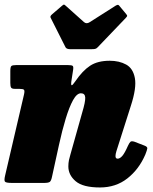

<svg xmlns="http://www.w3.org/2000/svg" viewBox="-30 -807 677 847"><path d="M43 -520H268.5Q287.5 -520 291.2 -515.8Q295 -511.5 292 -495L286 -456.5Q282 -432.5 285.8 -431Q289.5 -429.5 302 -448Q334 -495 367.5 -517Q401 -539 454 -539Q496 -539 526.5 -522.2Q557 -505.5 565 -462.5Q573 -419.5 547.5 -341L483.5 -140Q479.5 -127 479.5 -118.5Q479.5 -107 489 -107Q499 -107 509.8 -119.5Q520.5 -132 534.5 -164Q541 -178 545.8 -181.8Q550.5 -185.5 562.5 -182L606.5 -165Q620.5 -160 619.8 -152.5Q619 -145 611 -125Q583 -60 532 -20Q481 20 411 20Q336 20 303.8 -7.5Q271.5 -35 271.5 -73Q271.5 -87.5 274.2 -100.8Q277 -114 280.5 -125L332.5 -310Q347 -358 346 -376.8Q345 -395.5 327 -395.5Q309 -395.5 292.2 -365.2Q275.5 -335 259.8 -283.2Q244 -231.5 230 -167L199.5 -27.5Q196 -10 190 -5Q184 0 164 0H23.5Q-4 0 -8.2 -5.8Q-12.5 -11.5 -7.5 -32.5L76 -390.5Q79.5 -406.5 75.8 -410.8Q72 -415 55 -415H36Q22.5 -415 19 -420.5Q15.5 -426 15.5 -441V-493.5Q15.5 -511.5 20.2 -515.8Q25 -520 43 -520ZM259 -598.5 193 -729.5Q190 -736 200.5 -744.5L243.5 -781.5Q250 -787 252.2 -786.8Q254.5 -786.5 259.5 -782L340.5 -709.5Q351.5 -700 365.5 -709L481 -782.5Q488 -786.5 491.2 -785.5Q494.5 -784.5 498 -779.5L527 -744.5Q531.5 -739 531 -736.5Q530.5 -734 524.5 -727.5L401 -598.5Q395.5 -592.5 389.5 -591.2Q383.5 -590 372.5 -590H280Q263.5 -590 259 -598.5Z"/></svg>

Font: Besley* Narrow Fatface
Style: Italic
Weight: 900
Width: 4
Italic angle: -13°
Designer: Owen Earl
Foundry: indestructible type*
Version: Version 3.000; ttfautohint (v1.8.3)